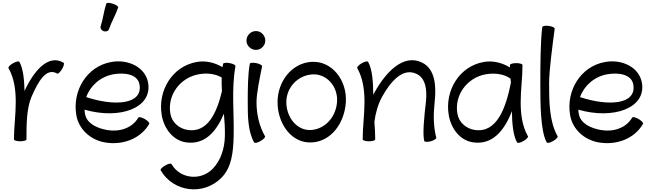

<svg xmlns="http://www.w3.org/2000/svg" viewBox="-20 -1000 4676 1378"><path d="M170 0C170 -104 170 -223 207 -307C252 -410 311 -519 390 -472C397 -468 412 -482 425 -504C438 -525 443 -546 436 -550C326 -615 221 -489 156 -347C154 -426 147 -508 119 -556C115 -563 94 -558 73 -546C51 -533 37 -518 41 -511C83 -437 93 -351 93 -267C93 -179 81 -92 80 -4C80 -4 80 -4 80 -2C80 -2 80 -1 80 0C80 8 100 14 125 14C150 14 170 8 170 0Z M762 -790C780 -844 810 -892 828 -946C831 -953 814 -966 790 -973C767 -981 745 -982 743 -974C725 -921 720 -864 702 -810C698 -797 708 -782 724 -776C741 -771 758 -777 762 -790ZM1051 -111C1055 -118 1041 -133 1019 -146C998 -158 977 -163 973 -156C929 -80 836 -51 748 -67C675 -80 602 -114 590 -183C588 -193 587 -203 587 -213C838 -140 1075 -224 1043 -406C1023 -519 899 -577 778 -555C604 -524 497 -350 528 -172C546 -71 630 4 732 22C858 44 988 -2 1051 -111ZM794 -467C877 -481 968 -467 981 -394C1007 -250 805 -235 599 -303C628 -385 701 -450 794 -467Z M1581 -541C1580 -533 1578 -526 1577 -518C1521 -551 1456 -567 1391 -555C1217 -524 1110 -350 1141 -172C1158 -76 1222 9 1317 22C1448 40 1532 -53 1587 -184C1592 -131 1595 -77 1594 -23C1592 64 1566 151 1505 213C1418 300 1272 283 1211 178C1207 171 1186 175 1165 188C1143 200 1129 216 1133 222C1224 379 1439 406 1568 277C1645 201 1654 86 1657 -22C1661 -190 1640 -359 1670 -526C1671 -533 1652 -543 1628 -547C1603 -552 1582 -549 1581 -541ZM1329 -67C1266 -76 1214 -121 1203 -183C1179 -317 1272 -443 1407 -467C1463 -477 1523 -472 1571 -444C1570 -412 1571 -378 1573 -345C1535 -187 1469 -47 1329 -67Z M1884 -709C1884 -727 1877 -744 1864 -757C1852 -770 1835 -777 1817 -777C1799 -777 1782 -770 1769 -757C1756 -744 1749 -727 1749 -709C1749 -691 1756 -674 1769 -662C1782 -649 1799 -642 1817 -642C1835 -642 1852 -649 1864 -662C1877 -674 1884 -691 1884 -709ZM1773 -542C1759 -473 1758 -359 1758 -267C1758 -167 1759 -57 1804 22C1808 29 1829 25 1850 12C1872 0 1886 -16 1882 -22C1840 -96 1821 -181 1821 -267C1821 -330 1844 -439 1861 -524C1862 -532 1844 -542 1819 -547C1795 -552 1774 -550 1773 -542Z M2221 22C2360 13 2452 -119 2462 -264C2473 -423 2363 -566 2214 -556C2072 -546 1972 -414 1972 -267C1972 -109 2076 33 2221 22ZM2035 -267C2035 -371 2116 -459 2221 -466C2325 -473 2407 -378 2399 -269C2392 -164 2317 -75 2214 -67C2112 -60 2035 -157 2035 -267Z M2544 -511C2586 -437 2596 -351 2596 -267C2596 -178 2583 -89 2583 0C2583 8 2603 14 2628 14C2653 14 2673 8 2673 0C2673 -42 2670 -83 2667 -125C2675 -188 2692 -249 2722 -305C2782 -413 2870 -517 2969 -470C3038 -438 3045 -350 3037 -270C3026 -176 3011 -38 3025 12C3027 19 3048 20 3072 14C3096 7 3113 -4 3111 -12C3090 -93 3090 -179 3099 -263C3112 -378 3106 -505 3007 -552C2874 -615 2748 -482 2667 -335C2664 -330 2662 -325 2659 -320C2658 -408 2653 -502 2622 -556C2618 -563 2597 -558 2576 -546C2554 -533 2540 -518 2544 -511Z M3769 -22C3727 -96 3717 -182 3717 -267C3717 -356 3730 -444 3730 -533C3730 -541 3710 -547 3685 -547C3660 -547 3640 -541 3640 -533C3640 -528 3640 -522 3640 -516C3583 -550 3517 -567 3451 -555C3277 -524 3170 -350 3201 -172C3218 -76 3282 9 3377 22C3514 41 3600 -62 3654 -202C3655 -118 3662 -29 3691 22C3695 29 3716 25 3737 12C3759 0 3773 -16 3769 -22ZM3389 -67C3326 -76 3274 -121 3263 -183C3239 -317 3332 -443 3467 -467C3529 -477 3594 -471 3644 -436C3645 -426 3646 -417 3647 -407C3611 -226 3547 -45 3389 -67Z M3872 -806C3859 -705 3858 -536 3858 -400C3858 -255 3859 -57 3904 22C3908 29 3929 25 3950 12C3972 0 3986 -16 3982 -22C3922 -128 3921 -270 3921 -400C3921 -497 3944 -663 3961 -794C3962 -802 3943 -811 3919 -814C3894 -817 3873 -814 3872 -806Z M4595 -111C4599 -118 4585 -133 4563 -146C4542 -158 4521 -163 4517 -156C4473 -80 4380 -51 4292 -67C4219 -80 4146 -114 4134 -183C4132 -193 4131 -203 4131 -213C4382 -140 4619 -224 4587 -406C4567 -519 4443 -577 4322 -555C4148 -524 4041 -350 4072 -172C4090 -71 4174 4 4276 22C4402 44 4532 -2 4595 -111ZM4338 -467C4421 -481 4512 -467 4525 -394C4551 -250 4349 -235 4143 -303C4172 -385 4245 -450 4338 -467Z"/></svg>

Font: Nupuram
Style: Regular
Weight: 400
Designer: Santhosh Thottingal (santhosh.thottingal@gmail.com)
Foundry: SMC
Version: Version 1.000